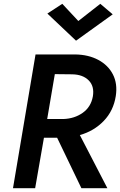

<svg xmlns="http://www.w3.org/2000/svg" viewBox="-20 -985 629 1005"><path d="M390 -875 306 -965 228 -914 378 -772 570 -910 505 -965ZM210 -264H279L406 0H542L398 -278Q472 -299 523 -352Q574 -405 586 -482Q596 -547 571 -595.5Q546 -644 494.5 -671.5Q443 -699 374 -700H285H236H166L48 0H164ZM227 -362 267 -597 358 -596Q414 -595 444.5 -564Q475 -533 466 -480Q456 -425 413 -394.5Q370 -364 312 -362Z"/></svg>

Font: Jost* 500 Medium Italic
Style: Italic
Weight: 500
Italic angle: -10°
Version: Version 3.200; ttfautohint (v0.97) -l 8 -r 50 -G 200 -x 14 -